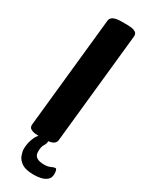

<svg xmlns="http://www.w3.org/2000/svg" viewBox="-230 -741 741 962"><g transform="rotate(30 141.0 -259.5)"><path d="M195 -702Q204 -702 217.5 -700.5Q231 -699 241.5 -692.5Q252 -686 252 -671L185 -30Q182 2 122 2H87Q78 2 64.5 0.5Q51 -1 40.5 -7.5Q30 -14 30 -29L97 -670Q100 -702 160 -702ZM123 -14Q142 -14 142 3Q142 16 133 29.5Q124 43 124 70Q124 90 134 99Q144 108 157.5 110.5Q171 113 182 113Q204 113 218.5 106Q233 99 240 99Q251 99 251 129Q251 150 237.5 162Q224 174 203.5 178.5Q183 183 163 183Q116 183 93 167.5Q70 152 62.5 131Q55 110 55 94Q55 80 58.5 62Q62 44 70 26.5Q78 9 91 -2.5Q104 -14 123 -14Z"/></g></svg>

Font: Asap VF Beta
Style: Italic
Weight: 400
Italic angle: -6°
Designer: Pablo Cosgaya
Foundry: Pablo Cosgaya
Version: Version 1.007